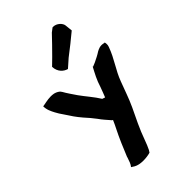

<svg xmlns="http://www.w3.org/2000/svg" viewBox="-276 -895 1147 1147"><g transform="rotate(-45 297.5 -321.5)"><path d="M31 -503C30 -473 43 -448 54 -427C61 -413 72 -396 84 -379C108 -342 123 -319 152 -285C173 -262 190 -242 208 -218C222 -197 245 -172 258 -157L259 -155C262 -152 266 -150 268 -148C260 -129 253 -115 243 -95C220 -50 191 18 171 68V70C163 94 157 113 145 127L164 139C195 157 250 154 284 144L293 130C301 115 309 94 318 70C341 4 375 -63 403 -122C427 -173 444 -227 464 -278C490 -349 532 -399 559 -475C565 -490 562 -504 560 -512L558 -510L549 -512C524 -517 507 -507 495 -501C477 -489 455 -478 434 -468L410 -458L408 -460C387 -420 369 -389 354 -340C346 -316 338 -299 330 -277C324 -279 317 -281 312 -283C287 -324 249 -366 223 -403C210 -422 183 -461 173 -480L166 -490C161 -495 150 -504 130 -509H129C96 -515 67 -507 44 -503L32 -501ZM235 -630C237 -584 267 -561 293 -554L344 -599C394 -638 426 -662 472 -701L467 -748C465 -769 438 -795 410 -795H404L379 -776C342 -737 318 -712 277 -671Z"/></g></svg>

Font: Hussar Pisanka
Style: Bd
Weight: 700
Designer: Robert Jablonski
Foundry: Cannot Into Space Fonts
Version: Version 1.070